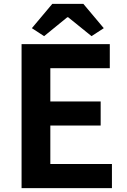

<svg xmlns="http://www.w3.org/2000/svg" viewBox="-20 -968 655 988"><path d="M91 -741H545V-617H239V-446H498V-322H239V-124H556V0H91ZM144 -823 249 -948H409L514 -823L451 -782L331 -879H326L207 -782Z"/></svg>

Font: Merged Yaku Han JP
Style: Bold
Weight: 700
Designer: Ryoko NISHIZUKA 西塚涼子 (kana, bopomofo & ideographs); Paul D. Hunt (Latin, Greek & Cyrillic); Sandoll Communications 산돌커뮤니
Foundry: Adobe
Version: Version 2.004